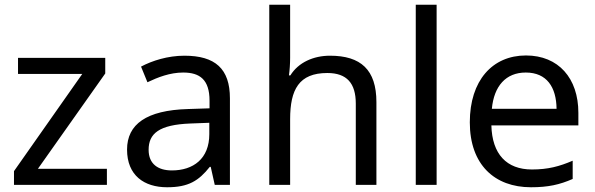

<svg xmlns="http://www.w3.org/2000/svg" viewBox="-20 -780 2511 810"><path d="M431 0V-68H140L424 -470V-536H56V-468H327L39 -58V0Z M758 -545C688 -545 622 -524 575 -499L602 -433C646 -454 697 -474 753 -474C823 -474 864 -444 864 -355V-323L773 -320C598 -315 516 -256 516 -149C516 -40 588 10 685 10C775 10 818 -17 865 -76H869L886 0H950V-365C950 -490 888 -545 758 -545ZM784 -259 863 -262V-214C863 -110 795 -61 705 -61C647 -61 607 -88 607 -148C607 -216 650 -254 784 -259Z M1204 -537V-760H1116V0H1204V-277C1204 -402 1241 -472 1361 -472C1443 -472 1481 -429 1481 -343V0H1568V-349C1568 -486 1502 -545 1372 -545C1303 -545 1239 -517 1205 -462H1199C1202 -483 1204 -511 1204 -537Z M1822 0V-760H1734V0Z M2199 -546C2057 -546 1962 -440 1962 -264C1962 -85 2067 10 2220 10C2293 10 2341 -1 2396 -25V-102C2340 -78 2292 -65 2224 -65C2117 -65 2056 -130 2053 -251H2420V-304C2420 -450 2336 -546 2199 -546ZM2198 -474C2287 -474 2327 -412 2328 -321H2055C2064 -417 2114 -474 2198 -474Z"/></svg>

Font: Noto Sans Mahajani
Style: Regular
Weight: 400
Designer: Monotype Design Team
Foundry: Monotype Imaging Inc.
Version: Version 2.003